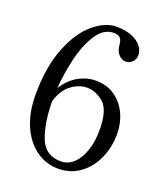

<svg xmlns="http://www.w3.org/2000/svg" viewBox="-138 -829 807 937"><g transform="rotate(20 266.0 -360.5)"><path d="M487 -243Q487 -174 460.5 -115Q434 -56 385.5 -21Q337 14 274 14Q209 14 157 -24Q105 -62 76 -130.5Q47 -199 47 -288Q47 -431 87 -532.5Q127 -634 187.5 -684.5Q248 -735 306 -735Q352 -735 385.5 -721.5Q419 -708 436 -686Q453 -664 453 -640Q453 -619 438.5 -604.5Q424 -590 404 -590Q383 -590 367 -608.5Q351 -627 349 -657Q347 -680 337 -691Q327 -702 304 -702Q252 -702 216 -647.5Q180 -593 161 -513.5Q142 -434 136 -354Q166 -403 210 -428Q254 -453 301 -453Q359 -453 401 -423.5Q443 -394 465 -346Q487 -298 487 -243ZM400 -230Q400 -336 359.5 -371Q319 -406 272 -406Q231 -406 191.5 -376.5Q152 -347 134 -285Q135 -174 163.5 -99Q192 -24 274 -24Q311 -24 339.5 -51Q368 -78 384 -125Q400 -172 400 -230Z"/></g></svg>

Font: Shippori Mincho
Style: Regular
Weight: 400
Designer: FONTDASU
Foundry: FONTDASU / Google Inc. / but / Adobe
Version: Version 3.110; ttfautohint (v1.8.3)